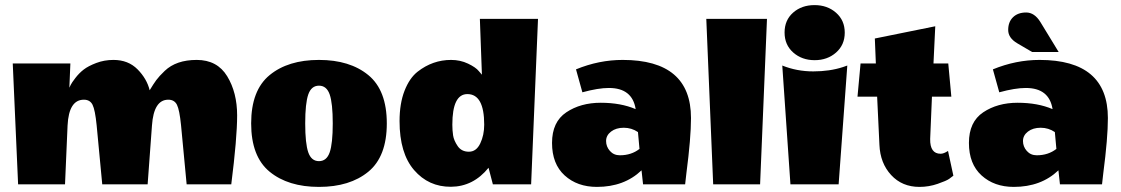

<svg xmlns="http://www.w3.org/2000/svg" viewBox="-20 -723 4395 753"><path d="M887 0H712L690 -232Q684 -292 674 -312Q664 -332 640 -332Q583 -332 576 -231L559 0H381L359 -232Q353 -292 343 -312Q333 -332 309 -332Q250 -332 245 -231L235 0H51L30 -474H256L252 -379Q254 -383 257.5 -390.5Q261 -398 275.5 -417Q290 -436 308 -450Q326 -464 357.5 -476Q389 -488 425 -488Q483 -488 519.5 -451Q556 -414 567 -369Q582 -394 593 -409Q604 -424 626 -445Q671 -488 751.5 -488Q832 -488 871 -424Q910 -360 910 -270.5Q910 -181 887 0Z M1037.5 -49.5Q965 -109 965 -239Q965 -369 1037.5 -428.5Q1110 -488 1231 -488Q1352 -488 1424.5 -428.5Q1497 -369 1497 -239Q1497 -109 1424.5 -49.5Q1352 10 1231 10Q1110 10 1037.5 -49.5ZM1189 -352.5Q1177 -318 1177 -239Q1177 -160 1189 -125.5Q1201 -91 1231 -91Q1261 -91 1273 -125.5Q1285 -160 1285 -239Q1285 -318 1273 -352.5Q1261 -387 1231 -387Q1201 -387 1189 -352.5Z M1547 -248Q1547 -317 1566.5 -367Q1586 -417 1618 -442Q1677 -488 1749 -488Q1785 -488 1815.5 -473.5Q1846 -459 1858 -444L1870 -430L1862 -649H2090L2063 0H1913L1896 -65Q1836 9 1748.5 9.5Q1661 10 1604 -56Q1547 -122 1547 -248ZM1813 -354Q1754 -354 1754 -234Q1754 -212 1757 -192Q1760 -172 1775 -150Q1790 -128 1819 -128Q1848 -128 1863.5 -160.5Q1879 -193 1879 -234Q1879 -354 1813 -354Z M2321 10Q2244 10 2194.5 -35Q2145 -80 2145 -162.5Q2145 -245 2201 -282.5Q2257 -320 2336 -320Q2415 -320 2473 -295Q2460 -378 2368 -378Q2326 -378 2264 -361L2239 -451Q2329 -488 2422 -488Q2690 -488 2690 -260Q2690 -182 2672 -44L2667 0H2502L2496 -55Q2428 10 2321 10ZM2411 -114Q2456 -114 2488 -139L2482 -205Q2457 -222 2426.5 -222Q2396 -222 2376.5 -207Q2357 -192 2357 -170Q2357 -148 2372 -131Q2387 -114 2411 -114Z M2988 -649 2961 0H2777L2750 -649Z M3286 -460 3303 -466 3269 0H3080L3048 -466Q3105 -443 3169.5 -443Q3234 -443 3286 -460ZM3175 -487Q3125 -487 3091 -517Q3057 -547 3057 -595.5Q3057 -644 3090.5 -673.5Q3124 -703 3174.5 -703Q3225 -703 3259 -673Q3293 -643 3293 -595Q3293 -547 3259 -517Q3225 -487 3175 -487Z M3628 -178Q3627 -120 3669 -120Q3681 -120 3698 -131L3719 -34Q3713 -29 3702.5 -21.5Q3692 -14 3657.5 -2Q3623 10 3586 10Q3518 10 3475 -36.5Q3432 -83 3429 -155L3420 -344H3343L3355 -474H3415L3411 -572L3648 -620L3641 -474H3699L3711 -344H3635Z M3956 10Q3879 10 3829.5 -35Q3780 -80 3780 -162.5Q3780 -245 3836 -282.5Q3892 -320 3971 -320Q4050 -320 4108 -295Q4095 -378 4003 -378Q3961 -378 3899 -361L3874 -451Q3964 -488 4057 -488Q4325 -488 4325 -260Q4325 -182 4307 -44L4302 0H4137L4131 -55Q4063 10 3956 10ZM4046 -114Q4091 -114 4123 -139L4117 -205Q4092 -222 4061.5 -222Q4031 -222 4011.5 -207Q3992 -192 3992 -170Q3992 -148 4007 -131Q4022 -114 4046 -114ZM3970 -553Q3934 -574 3934 -605.5Q3934 -637 3953 -655.5Q3972 -674 4004.5 -674Q4037 -674 4060 -637L4132 -519H4028Z"/></svg>

Font: Wendy One
Style: Regular
Weight: 400
Designer: Alejandro Inler
Foundry: Alejandro Inler
Version: 1.001